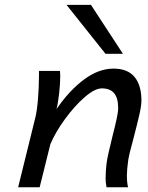

<svg xmlns="http://www.w3.org/2000/svg" viewBox="-20 -786 623 806"><path d="M423.3 -37.6Q423.3 -64 427.2 -99.1Q429.2 -116.2 436.3 -147.2Q443.4 -178.2 451.2 -210Q462.9 -255.9 469.5 -286.1Q476.1 -316.4 476.1 -332Q476.1 -374.5 459 -394.8Q441.9 -415 407.7 -415Q377.9 -415 335.2 -377.9Q292.5 -340.8 252.4 -285.6Q212.4 -230.5 191.4 -180.7L146.5 0H56.2L127.9 -290.5Q135.3 -319.8 139.4 -369.9Q143.6 -419.9 143.6 -469.2V-488.3H231.9Q232.9 -476.6 232.9 -467.3Q232.9 -436 228.3 -394.3Q223.6 -352.5 217.3 -328.1Q270.5 -405.8 332.3 -451.9Q394 -498 456.5 -498Q515.6 -498 544.7 -463.1Q573.7 -428.2 573.7 -363.8Q573.7 -341.8 564.9 -304Q556.2 -266.1 539.1 -200.2Q521.5 -135.7 518.6 -116.2Q512.7 -74.2 512.7 -49.8Q512.7 -18.6 517.6 0H427.2Q423.3 -20.5 423.3 -37.6ZM361.8 -765.6 496.1 -560.1H422.9L259.3 -765.6Z"/></svg>

Font: Lesson One
Style: Italic
Weight: 400
Italic angle: -14°
Designer: But Ko, Victor Gaultney, Annie Olsen, Julie Remington, Don Collingsworth, Eric Hays, Becca Hirsbrunner
Version: Version 1.100